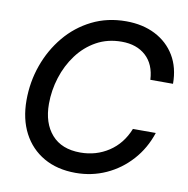

<svg xmlns="http://www.w3.org/2000/svg" viewBox="-83 -819 891 912"><g transform="rotate(10 362.5 -363.5)"><path d="M340.3 11.7Q251.5 11.7 186.5 -25.6Q121.6 -63 86.4 -130.4Q51.3 -197.8 51.3 -288.1Q51.3 -376.5 80.1 -457.3Q108.9 -538.1 161.9 -601.8Q214.8 -665.5 288.8 -702.4Q362.8 -739.3 453.1 -739.3Q533.2 -739.3 594 -708.3Q654.8 -677.2 689 -620.4Q723.1 -563.5 723.1 -485.4H613.8Q609.9 -559.6 565.7 -599.9Q521.5 -640.1 449.2 -640.1Q381.3 -640.1 327.6 -610.4Q273.9 -580.6 236.3 -530Q198.7 -479.5 179 -417Q159.2 -354.5 159.2 -289.6Q159.2 -196.8 207.3 -142.1Q255.4 -87.4 345.7 -87.4Q421.9 -87.4 482.7 -127.4Q543.5 -167.5 572.8 -241.2H683.1Q657.7 -164.1 606.4 -107.2Q555.2 -50.3 486.8 -19.3Q418.5 11.7 340.3 11.7Z"/></g></svg>

Font: Inter Display Medium
Style: Italic
Weight: 500
Italic angle: -9.39999°
Designer: Rasmus Andersson
Foundry: rsms
Version: Version 4.000;git-a52131595